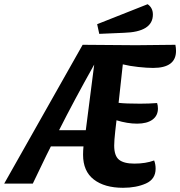

<svg xmlns="http://www.w3.org/2000/svg" viewBox="-64 -873 857 913"><path d="M583 -658Q646 -658 770 -660Q773 -645 773 -631Q773 -550 664 -550Q635 -550 593.5 -554.5Q552 -559 520 -567L500 -384Q532 -380 602 -380Q645 -380 683 -383Q687 -371 687 -357Q687 -323 661 -304Q635 -285 588 -285Q542 -285 490 -301L484 -249Q479 -204 479 -181Q479 -132 502 -113.5Q525 -95 575 -95Q629 -95 669 -110Q676 -92 676 -71Q676 -21 630 -0.5Q584 20 521 20Q433 20 382 -19.5Q331 -59 331 -137Q331 -157 333 -177H178L156 -133Q100 -18 92 0H-44L329 -660ZM384 -566Q287 -393 217 -254H344ZM663 -804Q663 -721 525 -717L408 -712L398 -758L638 -853Q663 -836 663 -804Z"/></svg>

Font: Sansita
Style: Bold Italic
Weight: 700
Italic angle: -11°
Designer: Pablo Cosgaya
Foundry: Omnibus-Type
Version: Version 1.006